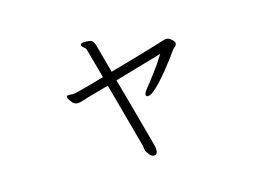

<svg xmlns="http://www.w3.org/2000/svg" viewBox="-81 -653 1163 860"><g transform="rotate(-15 500.0 -223.0)"><path d="M461 -306 681 -370Q653 -325 626.5 -290.5Q600 -256 580 -231Q570 -218 570 -210Q570 -201 581 -201Q593 -201 618.5 -224.5Q644 -248 676.5 -287.5Q709 -327 742 -374Q744 -377 747.5 -379.5Q751 -382 754 -385Q756 -387 758 -390.5Q760 -394 760 -398Q760 -403 757 -407Q754 -412 744 -420Q734 -428 722 -428Q721 -428 720 -427.5Q719 -427 717 -427Q710 -425 684.5 -417Q659 -409 621 -398Q583 -387 538.5 -374Q494 -361 450 -349L414 -481Q411 -491 405.5 -499Q400 -507 387 -508Q383 -509 378.5 -509Q374 -509 370 -509Q349 -509 348 -502V-500Q348 -495 352.5 -490.5Q357 -486 361 -483Q366 -480 368 -474Q370 -468 371 -463L406 -336Q376 -327 344 -318Q312 -309 288 -303Q264 -297 257 -297Q252 -297 247 -297.5Q242 -298 238 -298Q234 -298 230.5 -297Q227 -296 227 -291Q227 -284 239 -268Q251 -252 267 -252Q272 -252 276.5 -253Q281 -254 285 -255Q296 -259 332.5 -269.5Q369 -280 417 -293Q417 -293 423 -271.5Q429 -250 438.5 -215.5Q448 -181 458.5 -142Q469 -103 478.5 -68.5Q488 -34 494 -12Q500 10 500 10Q500 14 501 21Q502 28 503 32Q505 35 514.5 49Q524 63 537 63Q542 63 546 60Q553 56 553 39Q553 35 552.5 31Q552 27 551 23Q550 19 541.5 -12.5Q533 -44 519.5 -93Q506 -142 491 -198Q476 -254 461 -306Z"/></g></svg>

Font: Klee One
Style: Regular
Weight: 400
Designer: Fontworks Inc.
Foundry: Fontworks Inc.
Version: Version 1.100